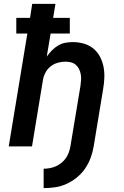

<svg xmlns="http://www.w3.org/2000/svg" viewBox="-20 -755 640 990"><path d="M205 215V115Q221 115 237 112Q253 109 268 102.5Q283 96 296.5 85Q310 74 319.5 60.5Q329 47 334.5 31.5Q340 16 343 0L395 -313Q397 -328 398 -343Q399 -358 396.5 -372Q394 -386 387.5 -399Q381 -412 370.5 -421Q360 -430 346 -433.5Q332 -437 317 -437Q297 -437 276.5 -431Q256 -425 239.5 -411.5Q223 -398 213.5 -379Q204 -360 201 -340L145 0H25L121 -582H64V-663H135L146 -735H266L254 -663H340V-582H241L221 -463Q233 -480 247.5 -495Q262 -510 280 -520.5Q298 -531 317.5 -534.5Q337 -538 356 -538Q385 -538 412.5 -530Q440 -522 461 -505Q482 -488 495 -463.5Q508 -439 513.5 -412Q519 -385 518 -355.5Q517 -326 512 -297L463 0Q458 30 447.5 58.5Q437 87 419.5 113Q402 139 377 159.5Q352 180 323.5 193Q295 206 265 210.5Q235 215 205 215Z"/></svg>

Font: Iosevka Curly Extended Oblique
Style: Bold
Weight: 700
Width: 7
Italic angle: -9°
Monospace: yes
Designer: Belleve Invis
Foundry: Belleve Invis
Version: Version 11.1.0; ttfautohint (v1.8.3)